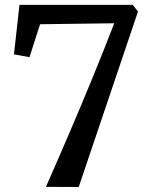

<svg xmlns="http://www.w3.org/2000/svg" viewBox="-20 -763 611 784"><path d="M301.5 0.5 167.5 0Q217 -112 265.2 -224.5Q313.5 -337 359 -448.2Q404.5 -559.5 446.5 -668L143.5 -664L100.5 -529.5L37 -541L59.5 -743H522L543.5 -716Z"/></svg>

Font: Merriweather 28pt Medium
Style: Regular
Weight: 500
Version: Version 2.100